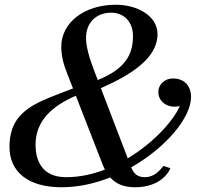

<svg xmlns="http://www.w3.org/2000/svg" viewBox="-20 -780 836 810"><path d="M699 -70.5 669.5 -80C652 -57.5 628 -32.5 592 -32.5C559.5 -32.5 545 -46.5 533.5 -74C680 -157 786 -284 786 -371C786 -417 758 -449 710 -449C673 -449 648 -422.5 648 -392C648 -357 676 -330 716 -330C723.5 -330 731.5 -331 738.5 -332.5C711 -269.5 628 -177.5 519 -112L405.5 -408C532.5 -464 644.5 -534.5 644.5 -635.5C644.5 -715.5 556 -760 469 -760C333.5 -760 238.5 -683 238.5 -583C238.5 -548 246.5 -511.5 263.5 -469.5L288 -407C145.5 -350.5 20 -322 20 -160C20 -57 96.5 10 239.5 10C309.5 10 379.5 -5.5 445 -31.5C469.5 -3.5 503 10 550 10C629 10 680 -26.5 699 -70.5ZM382 -469.5C354.5 -540 343 -585 343 -620C343 -683 384.5 -726.5 449 -726.5C501.5 -726.5 541 -689.5 541 -628C541 -546 505 -488 392.5 -442.5ZM130 -169.5C130 -273 203.5 -334.5 300 -376L411 -91C414.5 -81.5 418.5 -73 422.5 -64.5C370.5 -44.5 315 -32.5 259 -32.5C155 -32.5 130 -105.5 130 -169.5Z"/></svg>

Font: Bodoni* 06pt
Style: Italic
Weight: 400
Italic angle: -13°
Version: Version 2.3